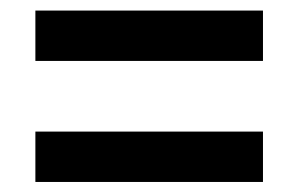

<svg xmlns="http://www.w3.org/2000/svg" viewBox="-20 -515 549 369"><path d="M48 -397.9V-494.7H485.4V-397.9ZM48 -165.3V-262.1H485.4V-165.3Z"/></svg>

Font: Source Sans 3 VF
Style: Italic
Weight: 200
Italic angle: -11°
Designer: Paul D. Hunt
Foundry: Adobe Systems Incorporated
Version: Version 3.042;hotconv 1.0.118;makeotfexe 2.5.65603